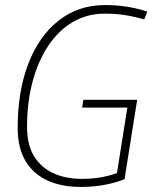

<svg xmlns="http://www.w3.org/2000/svg" viewBox="-20 -730 609 760"><path d="M299 10Q225 10 169 -15Q113 -40 81.5 -92Q50 -144 50 -224Q50 -368 92 -477.5Q134 -587 212 -648.5Q290 -710 396 -710Q442 -710 485 -703Q528 -696 563 -684L551 -653Q509 -665 473 -670.5Q437 -676 394 -676Q325 -676 268.5 -643Q212 -610 171.5 -549.5Q131 -489 109 -407Q87 -325 87 -228Q87 -157 115 -111.5Q143 -66 192 -44Q241 -22 304 -22Q346 -22 381.5 -28.5Q417 -35 443 -45L484 -304H305L310 -335H523L473 -21Q443 -8 397.5 1Q352 10 299 10Z"/></svg>

Font: Georama ExtraLight
Style: Italic
Weight: 200
Italic angle: -9°
Designer: Jean-Baptiste Levee
Foundry: Production Type
Version: Version 1.000